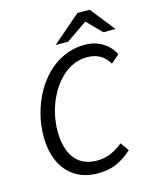

<svg xmlns="http://www.w3.org/2000/svg" viewBox="-125 -926 826 1023"><g transform="rotate(-15 288.0 -415.0)"><path d="M288.4 12Q214.4 12 162.7 -21.4Q110.9 -54.8 84.1 -114.5Q57.4 -174.2 57.4 -252.7Q57.4 -315 73.1 -375.3Q88.8 -435.7 117.9 -488.5Q146.9 -541.4 188.3 -581.8Q229.7 -622.2 281.7 -645.3Q333.7 -668.3 394.3 -668.3Q450.3 -668.3 492.7 -642Q535.2 -615.8 555.5 -572.9L509.6 -533.5Q491 -567.2 460.7 -584.2Q430.5 -601.2 389.2 -601.2Q342.9 -601.2 303.9 -581Q264.8 -560.8 233.8 -526.6Q202.9 -492.3 180.9 -448.2Q159 -404 147.7 -355.5Q136.5 -306.9 136.5 -260Q136.5 -200.3 153.7 -154Q170.9 -107.7 207.3 -81.4Q243.7 -55.1 300.9 -55.1Q342.7 -55.1 378.5 -70.8Q414.3 -86.4 444 -111.7L477 -65.1Q439.5 -30.3 394.3 -9.1Q349.2 12 288.4 12ZM245.3 -707 401.6 -841.7H469.4L575.8 -707H509L432.2 -785.2H428.2L314.6 -707Z"/></g></svg>

Font: Source Sans 3 VF
Style: Italic
Weight: 200
Italic angle: -11°
Designer: Paul D. Hunt
Foundry: Adobe Systems Incorporated
Version: Version 3.042;hotconv 1.0.118;makeotfexe 2.5.65603